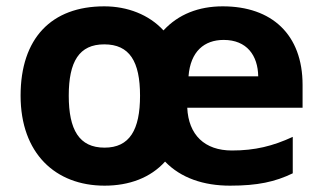

<svg xmlns="http://www.w3.org/2000/svg" viewBox="-20 -576 1018 606"><path d="M683 -556C607 -556 543 -531 496 -480C450 -530 382 -556 309 -556C142 -556 45 -455 45 -274C45 -92 155 10 310 10C388 10 455 -15 501 -66C551 -14 623 10 706 10C793 10 848 -2 904 -29V-144C841 -115 785 -101 712 -101C626 -101 575 -150 571 -236H935V-308C935 -467 838 -556 683 -556ZM686 -450C759 -450 794 -401 795 -335H575C581 -414 625 -450 686 -450ZM309 -436C389 -436 422 -382 422 -274C422 -166 389 -110 310 -110C230 -110 197 -166 197 -274C197 -382 230 -436 309 -436Z"/></svg>

Font: Noto Sans Malayalam
Style: Bold
Weight: 700
Designer: Jelle Bosma - Monotype Design Team
Foundry: Monotype Imaging Inc.
Version: Version 2.104